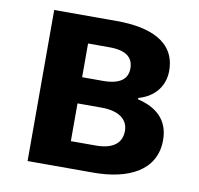

<svg xmlns="http://www.w3.org/2000/svg" viewBox="-67 -630 728 701"><g transform="rotate(10 296.5 -280.0)"><path d="M79 0H323C451 0 553 -47 553 -161C553 -237 505 -276 437 -292V-297C501 -315 531 -362 531 -414C531 -522 435 -560 311 -560H79ZM222 -336V-461H301C364 -461 390 -438 390 -398C390 -360 364 -336 299 -336ZM222 -99V-239H311C379 -239 410 -210 410 -170C410 -127 381 -99 314 -99Z"/></g></svg>

Font: Noto Sans CJK KR Bold
Style: Regular
Weight: 700
Designer: Ryoko NISHIZUKA (kana & ideographs); Paul D. Hunt (Latin, Greek & Cyrillic); Wenlong ZHANG (bopomofo); Sandoll Communica
Foundry: Adobe Systems Incorporated
Version: Version 1.004;PS 1.004;hotconv 1.0.82;makeotf.lib2.5.63406